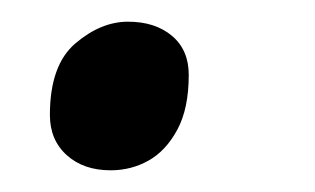

<svg xmlns="http://www.w3.org/2000/svg" viewBox="-20 -149 290 177"><path d="M82 8Q57 8 41.5 -6Q26 -20 26 -43Q26 -89 49.5 -109Q73 -129 98 -129Q123 -129 138.5 -116Q154 -103 154 -80Q154 -49 143.5 -29.5Q133 -10 117 -1Q101 8 82 8Z"/></svg>

Font: Noto Serif
Style: Italic
Weight: 400
Italic angle: -12°
Designer: Monotype Design Team
Foundry: Monotype Imaging Inc.
Version: Version 2.013